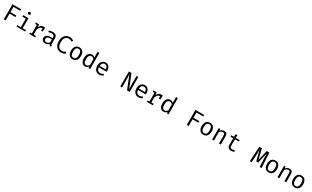

<svg xmlns="http://www.w3.org/2000/svg" viewBox="720 -4305 12715 7829"><g transform="rotate(30 7077.0 -390.5)"><path d="M230.3 -633.3V-386.2H507.2V-314.4H230.3V0H142.1V-706.2H557.9L547.2 -633.3Z M923.1 -792.8Q951.8 -792.8 969 -775.4Q986.2 -757.9 986.2 -732.8Q986.2 -706.7 969 -689Q951.8 -671.3 923.1 -671.3Q895.9 -671.3 878.5 -689Q861 -706.7 861 -732.8Q861 -757.9 878.5 -775.4Q895.9 -792.8 923.1 -792.8ZM991.8 -540V-68.2H1144.1V0H739V-68.2H905.6V-471.8H744.1V-540Z M1339 0V-66.2H1423.1V-473.8H1339V-540H1488.7L1504.6 -412.3Q1535.9 -479 1580.5 -515.4Q1625.1 -551.8 1698.5 -551.8Q1721 -551.8 1738.7 -548.5Q1756.4 -545.1 1774.9 -540L1762.6 -357.4H1691.8V-472.3Q1689.7 -472.3 1687.2 -472.3Q1563.1 -472.3 1509.2 -294.9V-66.2H1619V0Z M2335.9 -117.9Q2335.9 -85.1 2346.7 -70.3Q2357.4 -55.4 2380 -48.7L2359 11.8Q2324.1 7.2 2297.9 -10.5Q2271.8 -28.2 2260 -64.1Q2230.8 -26.7 2186.9 -7.4Q2143.1 11.8 2090.8 11.8Q2009.7 11.8 1963.1 -33.8Q1916.4 -79.5 1916.4 -154.9Q1916.4 -238.5 1981.5 -283.1Q2046.7 -327.7 2169.7 -327.7H2249.2V-372.8Q2249.2 -431.3 2215.1 -455.6Q2181 -480 2120.5 -480Q2093.8 -480 2057.9 -473.6Q2022.1 -467.2 1980 -452.3L1957.4 -517.4Q2006.7 -535.9 2050.5 -543.6Q2094.4 -551.3 2133.8 -551.3Q2234.4 -551.3 2285.1 -504.1Q2335.9 -456.9 2335.9 -376.9ZM2112.8 -53.8Q2152.8 -53.8 2189 -74.1Q2225.1 -94.4 2249.2 -130.3V-269.2H2171.3Q2082.1 -269.2 2045.4 -238.5Q2008.7 -207.7 2008.7 -155.9Q2008.7 -53.8 2112.8 -53.8Z M2828.7 -717.4Q2897.9 -717.4 2944.6 -700Q2991.3 -682.6 3033.3 -648.7L2983.6 -590.8Q2950.3 -619 2913.1 -631Q2875.9 -643.1 2835.4 -643.1Q2777.4 -643.1 2728.2 -615.6Q2679 -588.2 2649 -524.9Q2619 -461.5 2619 -353.3Q2619 -248.2 2647.4 -184.6Q2675.9 -121 2724.6 -92.8Q2773.3 -64.6 2833.3 -64.6Q2892.3 -64.6 2931 -82.6Q2969.7 -100.5 2997.4 -123.6L3043.6 -65.1Q3011.3 -33.8 2959.5 -11Q2907.7 11.8 2832.3 11.8Q2746.2 11.8 2676.9 -30Q2607.7 -71.8 2567.2 -153.3Q2526.7 -234.9 2526.7 -353.3Q2526.7 -472.3 2567.9 -553.6Q2609.2 -634.9 2677.9 -676.2Q2746.7 -717.4 2828.7 -717.4Z M3385.6 -551.3Q3500 -551.3 3558.5 -474.9Q3616.9 -398.5 3616.9 -270.3Q3616.9 -187.7 3590.3 -124.1Q3563.6 -60.5 3511.8 -24.4Q3460 11.8 3384.6 11.8Q3270.3 11.8 3211.3 -65.1Q3152.3 -142.1 3152.3 -269.2Q3152.3 -352.3 3179 -416.2Q3205.6 -480 3257.7 -515.6Q3309.7 -551.3 3385.6 -551.3ZM3385.6 -481Q3315.9 -481 3280.3 -429.2Q3244.6 -377.4 3244.6 -269.2Q3244.6 -162.1 3279.7 -110.5Q3314.9 -59 3384.6 -59Q3454.4 -59 3489.5 -110.8Q3524.6 -162.6 3524.6 -270.3Q3524.6 -377.9 3489.7 -429.5Q3454.9 -481 3385.6 -481Z M4118.5 -768.2 4204.6 -757.4V0H4129.2L4121 -71.3Q4090.8 -28.2 4051.5 -8.2Q4012.3 11.8 3967.7 11.8Q3897.4 11.8 3851.8 -23.6Q3806.2 -59 3784.1 -122.3Q3762.1 -185.6 3762.1 -269.2Q3762.1 -350.3 3787.2 -414.1Q3812.3 -477.9 3859.7 -514.6Q3907.2 -551.3 3973.8 -551.3Q4063.6 -551.3 4118.5 -487.7ZM3996.4 -482.1Q3928.7 -482.1 3892.3 -429.2Q3855.9 -376.4 3855.9 -269.2Q3855.9 -57.9 3985.6 -57.9Q4031.3 -57.9 4064.1 -83.8Q4096.9 -109.7 4118.5 -143.1V-412.8Q4096.4 -445.6 4065.1 -463.8Q4033.8 -482.1 3996.4 -482.1Z M4478.5 -239.5Q4482.1 -145.6 4527.9 -102.8Q4573.8 -60 4636.4 -60Q4677.9 -60 4711.3 -72.3Q4744.6 -84.6 4780.5 -108.7L4821 -51.8Q4783.6 -22.1 4734.9 -5.1Q4686.2 11.8 4635.4 11.8Q4556.4 11.8 4501.3 -23.6Q4446.2 -59 4417.2 -122.3Q4388.2 -185.6 4388.2 -269.2Q4388.2 -351.3 4417.2 -414.9Q4446.2 -478.5 4499.2 -514.9Q4552.3 -551.3 4624.1 -551.3Q4726.2 -551.3 4784.9 -480.5Q4843.6 -409.7 4843.6 -286.7Q4843.6 -272.8 4842.8 -260.5Q4842.1 -248.2 4841.5 -239.5ZM4625.1 -480.5Q4565.1 -480.5 4524.6 -437.9Q4484.1 -395.4 4479 -306.2H4760.5Q4759 -392.8 4722.6 -436.7Q4686.2 -480.5 4625.1 -480.5Z M5943.6 0 5694.9 -621Q5695.4 -605.6 5698.5 -562.8Q5701.5 -520 5704.1 -464.4Q5706.7 -408.7 5706.7 -353.8V0H5624.1V-706.2H5744.6L5997.4 -82.6Q5996.9 -97.4 5993.8 -137.2Q5990.8 -176.9 5988.2 -233.1Q5985.6 -289.2 5985.6 -352.8V-706.2H6068.2V0Z M6324.6 -239.5Q6328.2 -145.6 6374.1 -102.8Q6420 -60 6482.6 -60Q6524.1 -60 6557.4 -72.3Q6590.8 -84.6 6626.7 -108.7L6667.2 -51.8Q6629.7 -22.1 6581 -5.1Q6532.3 11.8 6481.5 11.8Q6402.6 11.8 6347.4 -23.6Q6292.3 -59 6263.3 -122.3Q6234.4 -185.6 6234.4 -269.2Q6234.4 -351.3 6263.3 -414.9Q6292.3 -478.5 6345.4 -514.9Q6398.5 -551.3 6470.3 -551.3Q6572.3 -551.3 6631 -480.5Q6689.7 -409.7 6689.7 -286.7Q6689.7 -272.8 6689 -260.5Q6688.2 -248.2 6687.7 -239.5ZM6471.3 -480.5Q6411.3 -480.5 6370.8 -437.9Q6330.3 -395.4 6325.1 -306.2H6606.7Q6605.1 -392.8 6568.7 -436.7Q6532.3 -480.5 6471.3 -480.5Z M6877.4 0V-66.2H6961.5V-473.8H6877.4V-540H7027.2L7043.1 -412.3Q7074.4 -479 7119 -515.4Q7163.6 -551.8 7236.9 -551.8Q7259.5 -551.8 7277.2 -548.5Q7294.9 -545.1 7313.3 -540L7301 -357.4H7230.3V-472.3Q7228.2 -472.3 7225.6 -472.3Q7101.5 -472.3 7047.7 -294.9V-66.2H7157.4V0Z M7810.8 -768.2 7896.9 -757.4V0H7821.5L7813.3 -71.3Q7783.1 -28.2 7743.8 -8.2Q7704.6 11.8 7660 11.8Q7589.7 11.8 7544.1 -23.6Q7498.5 -59 7476.4 -122.3Q7454.4 -185.6 7454.4 -269.2Q7454.4 -350.3 7479.5 -414.1Q7504.6 -477.9 7552.1 -514.6Q7599.5 -551.3 7666.2 -551.3Q7755.9 -551.3 7810.8 -487.7ZM7688.7 -482.1Q7621 -482.1 7584.6 -429.2Q7548.2 -376.4 7548.2 -269.2Q7548.2 -57.9 7677.9 -57.9Q7723.6 -57.9 7756.4 -83.8Q7789.2 -109.7 7810.8 -143.1V-412.8Q7788.7 -445.6 7757.4 -463.8Q7726.2 -482.1 7688.7 -482.1Z M8845.6 -633.3V-386.2H9122.6V-314.4H8845.6V0H8757.4V-706.2H9173.3L9162.6 -633.3Z M9539.5 -551.3Q9653.8 -551.3 9712.3 -474.9Q9770.8 -398.5 9770.8 -270.3Q9770.8 -187.7 9744.1 -124.1Q9717.4 -60.5 9665.6 -24.4Q9613.8 11.8 9538.5 11.8Q9424.1 11.8 9365.1 -65.1Q9306.2 -142.1 9306.2 -269.2Q9306.2 -352.3 9332.8 -416.2Q9359.5 -480 9411.5 -515.6Q9463.6 -551.3 9539.5 -551.3ZM9539.5 -481Q9469.7 -481 9434.1 -429.2Q9398.5 -377.4 9398.5 -269.2Q9398.5 -162.1 9433.6 -110.5Q9468.7 -59 9538.5 -59Q9608.2 -59 9643.3 -110.8Q9678.5 -162.6 9678.5 -270.3Q9678.5 -377.9 9643.6 -429.5Q9608.7 -481 9539.5 -481Z M9949.2 0V-540H10022.6L10029.2 -465.1Q10062.1 -506.7 10111.3 -529Q10160.5 -551.3 10207.7 -551.3Q10287.2 -551.3 10323.3 -509.2Q10359.5 -467.2 10359.5 -392.3V0H10273.3V-328.7Q10273.3 -384.1 10267.2 -417.9Q10261 -451.8 10241.3 -467.7Q10221.5 -483.6 10181 -483.6Q10149.2 -483.6 10121.3 -469.7Q10093.3 -455.9 10071.5 -435.1Q10049.7 -414.4 10035.4 -393.3V0Z M10993.3 -27.2Q10965.6 -8.7 10926.2 1.5Q10886.7 11.8 10848.7 11.8Q10761.5 11.8 10714.4 -33.8Q10667.2 -79.5 10667.2 -151.3V-473.3H10543.1V-540H10667.2V-662.6L10753.3 -672.8V-540H10940L10929.7 -473.3H10753.3V-152.3Q10753.3 -107.2 10777.2 -83.6Q10801 -60 10856.4 -60Q10886.7 -60 10912.3 -67.2Q10937.9 -74.4 10960 -85.6Z M12236.4 -706.2 12276.4 0H12190.8L12168.7 -368.7Q12166.2 -417.9 12164.9 -469.2Q12163.6 -520.5 12163.1 -562.3Q12162.6 -604.1 12163.1 -624.6L12044.1 -126.7H11954.9L11827.2 -624.6Q11828.2 -604.6 11828.7 -561Q11829.2 -517.4 11828.7 -465.6Q11828.2 -413.8 11826.2 -369.7L11807.2 0H11723.6L11763.6 -706.2H11887.7L12002.1 -222.6L12111.3 -706.2Z M12616.4 -551.3Q12730.8 -551.3 12789.2 -474.9Q12847.7 -398.5 12847.7 -270.3Q12847.7 -187.7 12821 -124.1Q12794.4 -60.5 12742.6 -24.4Q12690.8 11.8 12615.4 11.8Q12501 11.8 12442.1 -65.1Q12383.1 -142.1 12383.1 -269.2Q12383.1 -352.3 12409.7 -416.2Q12436.4 -480 12488.5 -515.6Q12540.5 -551.3 12616.4 -551.3ZM12616.4 -481Q12546.7 -481 12511 -429.2Q12475.4 -377.4 12475.4 -269.2Q12475.4 -162.1 12510.5 -110.5Q12545.6 -59 12615.4 -59Q12685.1 -59 12720.3 -110.8Q12755.4 -162.6 12755.4 -270.3Q12755.4 -377.9 12720.5 -429.5Q12685.6 -481 12616.4 -481Z M13026.2 0V-540H13099.5L13106.2 -465.1Q13139 -506.7 13188.2 -529Q13237.4 -551.3 13284.6 -551.3Q13364.1 -551.3 13400.3 -509.2Q13436.4 -467.2 13436.4 -392.3V0H13350.3V-328.7Q13350.3 -384.1 13344.1 -417.9Q13337.9 -451.8 13318.2 -467.7Q13298.5 -483.6 13257.9 -483.6Q13226.2 -483.6 13198.2 -469.7Q13170.3 -455.9 13148.5 -435.1Q13126.7 -414.4 13112.3 -393.3V0Z M13847.2 -551.3Q13961.5 -551.3 14020 -474.9Q14078.5 -398.5 14078.5 -270.3Q14078.5 -187.7 14051.8 -124.1Q14025.1 -60.5 13973.3 -24.4Q13921.5 11.8 13846.2 11.8Q13731.8 11.8 13672.8 -65.1Q13613.8 -142.1 13613.8 -269.2Q13613.8 -352.3 13640.5 -416.2Q13667.2 -480 13719.2 -515.6Q13771.3 -551.3 13847.2 -551.3ZM13847.2 -481Q13777.4 -481 13741.8 -429.2Q13706.2 -377.4 13706.2 -269.2Q13706.2 -162.1 13741.3 -110.5Q13776.4 -59 13846.2 -59Q13915.9 -59 13951 -110.8Q13986.2 -162.6 13986.2 -270.3Q13986.2 -377.9 13951.3 -429.5Q13916.4 -481 13847.2 -481Z"/></g></svg>

Font: FiraCode Nerd Font Mono
Style: Regular
Weight: 400
Monospace: yes
Designer: Carrois Corporate, Edenspiekermann AG, Nikita Prokopov
Foundry: Carrois Corporate, Edenspiekermann AG, Nikita Prokopov
Version: Version 6.002;Nerd Fonts 3.4.0